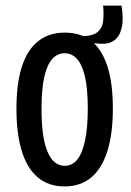

<svg xmlns="http://www.w3.org/2000/svg" viewBox="-20 -657 470 689"><path d="M341 -500 267 -506 269 -527Q312 -527 329.5 -541.5Q347 -556 350 -581Q353 -606 350 -637H416Q424 -590 417 -558.5Q410 -527 390.5 -512.5Q371 -498 341 -500ZM212 12Q154 12 115.5 -20.5Q77 -53 58 -115.5Q39 -178 39 -266Q39 -359 59 -419.5Q79 -480 118 -510Q157 -540 212 -540Q269 -540 307 -510.5Q345 -481 365 -420.5Q385 -360 385 -268Q385 -176 365 -113.5Q345 -51 306.5 -19.5Q268 12 212 12ZM212 -62Q239 -62 257 -84Q275 -106 285 -152Q295 -198 295 -267Q295 -340 284.5 -383.5Q274 -427 255.5 -446.5Q237 -466 212 -466Q187 -466 168.5 -446.5Q150 -427 139.5 -383.5Q129 -340 129 -266Q129 -163 150.5 -112.5Q172 -62 212 -62Z"/></svg>

Font: Bricolage Grotesque 24pt Condensed
Style: Regular
Weight: 400
Width: 3
Designer: Mathieu Triay
Foundry: Atelier Triay
Version: Version 1.001;gftools[0.9.33.dev8+g029e19f]